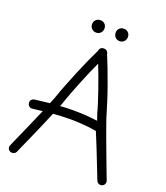

<svg xmlns="http://www.w3.org/2000/svg" viewBox="-161 -991 967 1121"><g transform="rotate(20 322.5 -430.0)"><path d="M298.8 -333Q351.6 -333 389.6 -329.6Q427.7 -326.2 450.2 -323.2Q445.3 -336.9 441.9 -347.7Q438.5 -358.4 435.5 -366.2Q429.7 -389.6 418.9 -423.3Q408.2 -457 395 -494.6Q381.8 -532.2 368.2 -569.8Q354.5 -607.4 341.8 -638.7Q327.1 -607.4 311 -569.8Q294.9 -532.2 279.8 -494.6Q264.6 -457 251.5 -422.9Q238.3 -388.7 230.5 -365.2Q228.5 -357.4 225.1 -349.1Q221.7 -340.8 217.8 -330.1Q256.8 -333 298.8 -333ZM488.3 -380.9Q493.2 -362.3 505.4 -328.1Q517.6 -293.9 532.2 -253.4Q546.9 -212.9 563 -170.9Q579.1 -128.9 591.8 -94.2Q604.5 -59.6 613.3 -37.6Q622.1 -15.6 622.1 -14.6Q624 -10.7 624 -4.9Q624 13.7 606.4 20.5Q603.5 22.5 596.7 22.5Q588.9 22.5 581.5 18.1Q574.2 13.7 571.3 4.9Q570.3 2 559.6 -24.9Q548.8 -51.8 533.7 -90.8Q518.6 -129.9 500 -176.3Q481.4 -222.7 463.9 -264.6Q444.3 -267.6 418.9 -271.5Q397.5 -273.4 366.7 -275.9Q335.9 -278.3 298.8 -278.3Q273.4 -278.3 246.6 -276.9Q219.7 -275.4 194.3 -273.4Q176.8 -231.4 156.2 -183.6Q135.7 -135.7 117.2 -94.7Q98.6 -53.7 85.9 -24.9Q73.2 3.9 72.3 6.8Q64.5 22.5 46.9 22.5Q40 22.5 36.1 20.5Q19.5 12.7 19.5 -4.9Q19.5 -9.8 22.5 -15.6Q22.5 -16.6 33.2 -40.5Q43.9 -64.5 60.1 -101.1Q76.2 -137.7 95.7 -182.1Q115.2 -226.6 132.8 -267.6Q105.5 -264.6 87.9 -262.2Q70.3 -259.8 67.4 -259.8Q56.6 -259.8 49.3 -266.6Q42 -273.4 40 -287.1Q40 -297.9 46.4 -305.2Q52.7 -312.5 63.5 -314.5Q65.4 -314.5 91.3 -317.9Q117.2 -321.3 156.2 -325.2Q164.1 -342.8 169.4 -357.4Q174.8 -372.1 178.7 -382.8Q187.5 -409.2 204.6 -452.6Q221.7 -496.1 241.2 -543.5Q260.7 -590.8 280.8 -635.3Q300.8 -679.7 315.4 -709Q317.4 -724.6 331.1 -731.4Q335 -733.4 343.8 -733.4Q351.6 -733.4 357.4 -730.5Q370.1 -723.6 372.1 -708Q384.8 -678.7 401.9 -633.8Q418.9 -588.9 436 -541.5Q453.1 -494.1 466.8 -450.7Q480.5 -407.2 488.3 -380.9ZM268.6 -881.8Q285.2 -881.8 295.9 -871.1Q306.6 -860.4 306.6 -843.8Q306.6 -827.1 295.9 -815.9Q285.2 -804.7 268.6 -804.7Q252 -804.7 240.7 -815.9Q229.5 -827.1 229.5 -843.8Q229.5 -860.4 240.7 -871.1Q252 -881.8 268.6 -881.8ZM414.1 -881.8Q430.7 -881.8 441.4 -871.1Q452.1 -860.4 452.1 -843.8Q452.1 -827.1 441.4 -815.9Q430.7 -804.7 414.1 -804.7Q397.5 -804.7 386.7 -815.9Q376 -827.1 376 -843.8Q376 -860.4 386.7 -871.1Q397.5 -881.8 414.1 -881.8Z"/></g></svg>

Font: Coming Soon
Style: Regular
Weight: 400
Designer: Dathan Boardman
Foundry: Open Window
Version: Version 1.002